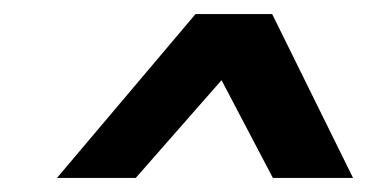

<svg xmlns="http://www.w3.org/2000/svg" viewBox="-20 -721 522 273"><path d="M61 -468H173L295 -607L368 -468H482L367 -701H258Z"/></svg>

Font: Geom Bold
Style: Bold Italic
Weight: 700
Italic angle: -10°
Version: Version 1.102